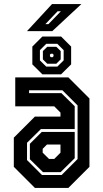

<svg xmlns="http://www.w3.org/2000/svg" viewBox="-20 -918 504 938"><path d="M150.5 0 47.5 -103V-245.5L150.5 -348.5H275.5V-368L245 -398.5H54.5V-540H314L417 -437V-103L314 0ZM185 -63H281L359 -141V-403L285 -477H122V-463H280L345 -399V-287.5H180L112 -220.5V-136ZM190 -77 126 -140V-215.5L184 -273.5H345V-145L276 -77ZM219.5 -141.5H245L275.5 -172V-212H209.5L188.5 -191V-172ZM187 -555 138 -603.5V-690.5L187 -739.5H278.5L327.5 -690.5V-603.5L278.5 -555ZM206 -592.5H260L291 -623V-673L260 -704H206L175 -673V-623ZM211 -606.5 189.5 -628V-668.5L211 -689.5H255L276.5 -668.5V-628L255 -606.5ZM228.5 -638.5H237L241.5 -643.5V-651L237 -655.5H228.5L224 -651V-643.5ZM112 -766 234 -898H377.5L235.5 -766ZM201.5 -800H216.5L277.5 -863H261.5Z"/></svg>

Font: Tourney Condensed Regular
Style: Bold
Weight: 700
Width: 3
Designer: Tyler Finck
Foundry: Etcetera Type Co
Version: Version 1.010; ttfautohint (v1.8.3)